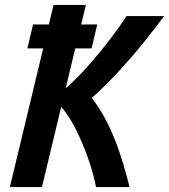

<svg xmlns="http://www.w3.org/2000/svg" viewBox="-20 -758 685 778"><path d="M20 0 155 -562H91L114 -659H178L197 -738H328L309 -659H374L351 -562H285L246 -400Q295 -443 341.5 -496Q388 -549 427.5 -601Q467 -653 493 -693H645Q611 -647 565 -589.5Q519 -532 464.5 -472.5Q410 -413 352 -361Q377 -329 403 -283Q429 -237 454.5 -168.5Q480 -100 505 0H369Q359 -53 337.5 -114.5Q316 -176 288 -232.5Q260 -289 228 -325L150 0Z"/></svg>

Font: Ubuntu Sans Mono
Style: Italic
Weight: 400
Italic angle: -13.5°
Monospace: yes
Designer: Dalton Maag Ltd
Foundry: Dalton Maag Ltd
Version: Version 1.006